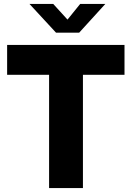

<svg xmlns="http://www.w3.org/2000/svg" viewBox="-20 -950 665 970"><path d="M385 -930 321 -851 249 -930H129L263 -785H380L512 -930ZM16 -572H228V0H399V-572H609V-723H16Z"/></svg>

Font: United Sans ExtraBold
Style: Regular
Weight: 800
Designer: Pablo Impallari, Rodrigo Fuenzalida (Modified by Dan O. Williams)
Version: Version 1.000;PS 001.000;hotconv 1.0.88;makeotf.lib2.5.64775